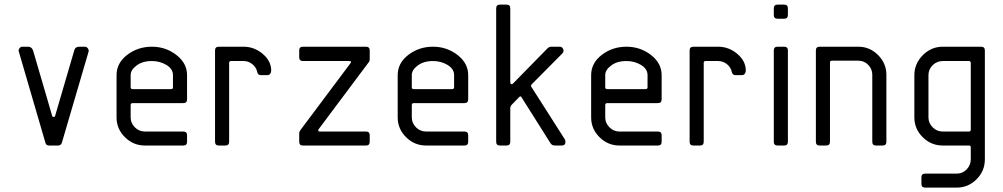

<svg xmlns="http://www.w3.org/2000/svg" viewBox="-20 -645 4447 851"><path d="M126.5 -421.4 211.4 -130.9Q212.4 -127 217.8 -126.7Q223.1 -126.5 224.1 -130.9L309.1 -421.4Q313 -438 331.1 -438H356.9Q363.3 -438 368.9 -431.2Q374.5 -424.3 372.6 -416L253.9 -11.2Q248.5 0 237.8 0H198.2Q184.6 0 181.6 -11.2L63.5 -416Q60.5 -423.3 66.2 -430.7Q71.8 -438 78.6 -438H105Q120.1 -438 126.5 -421.4Z M568.4 -250H738.3Q746.6 -250 746.6 -258.3V-312Q746.6 -339.8 717.5 -357.2Q688.5 -374.5 653.3 -374.5Q609.9 -374.5 584 -353.5Q559.1 -335 559.1 -312V-258.3Q559.1 -250 568.4 -250ZM809.1 -312V-204.6Q809.1 -188 792.5 -188H568.4Q559.1 -188 559.1 -179.7V-124.5Q559.1 -99.6 577.6 -80.8Q596.2 -62 622.6 -62H792.5Q809.1 -62 809.1 -45.4V-16.6Q809.1 0 792.5 0H622.6Q570.8 0 533.7 -36.9Q496.6 -73.7 496.6 -124.5V-312Q496.6 -365.7 543.9 -401.9Q591.3 -438 653.3 -438Q714.4 -438 761.7 -401.4Q809.1 -364.7 809.1 -312Z M933.1 -16.6V-421.4Q933.1 -438 949.7 -438H1059.1Q1106.9 -438 1144.5 -406.2Q1182.1 -374.5 1182.1 -332Q1182.1 -323.7 1177.5 -317.9Q1172.9 -312 1165.5 -312H1135.7Q1123.5 -312 1120.1 -325.7Q1116.2 -346.2 1098.9 -360.4Q1081.5 -374.5 1059.1 -374.5H1003.9Q995.6 -374.5 995.6 -366.2V-16.6Q995.6 0 979 0H949.7Q933.1 0 933.1 -16.6Z M1618.7 -421.4V-382.8Q1618.7 -373.5 1614.3 -369.1L1392.6 -72.8Q1389.6 -68.8 1391.1 -65.4Q1392.6 -62 1396.5 -62H1602.1Q1618.7 -62 1618.7 -45.4V-16.6Q1618.7 0 1602.1 0H1322.8Q1306.2 0 1306.2 -16.6V-55.2Q1306.2 -60.5 1311.5 -68.4L1533.7 -365.2Q1540 -374.5 1528.3 -374.5H1322.8Q1306.2 -374.5 1306.2 -391.1V-421.4Q1306.2 -438 1322.8 -438H1602.1Q1618.7 -438 1618.7 -421.4Z M1814.5 -250H1984.4Q1992.7 -250 1992.7 -258.3V-312Q1992.7 -339.8 1963.6 -357.2Q1934.6 -374.5 1899.4 -374.5Q1856 -374.5 1830.1 -353.5Q1805.2 -335 1805.2 -312V-258.3Q1805.2 -250 1814.5 -250ZM2055.2 -312V-204.6Q2055.2 -188 2038.6 -188H1814.5Q1805.2 -188 1805.2 -179.7V-124.5Q1805.2 -99.6 1823.7 -80.8Q1842.3 -62 1868.7 -62H2038.6Q2055.2 -62 2055.2 -45.4V-16.6Q2055.2 0 2038.6 0H1868.7Q1816.9 0 1779.8 -36.9Q1742.7 -73.7 1742.7 -124.5V-312Q1742.7 -365.7 1790 -401.9Q1837.4 -438 1899.4 -438Q1960.4 -438 2007.8 -401.4Q2055.2 -364.7 2055.2 -312Z M2241.7 -607.9V-278.8Q2241.7 -274.9 2245.4 -272.7Q2249 -270.5 2252.9 -273.9L2406.7 -430.7Q2414.1 -438 2423.3 -438H2461.4Q2471.7 -438 2476.1 -427.5Q2480.5 -417 2473.1 -408.7L2335.9 -270.5Q2332 -265.1 2335 -260.3L2484.4 -25.9Q2486.3 -19.5 2486.3 -16.6Q2486.3 0 2469.7 0H2439.9Q2426.3 0 2419.9 -10.3L2291.5 -213.9Q2287.6 -221.2 2281.2 -214.8L2249 -181.6Q2241.7 -174.3 2241.7 -165V-16.6Q2241.7 0 2225.1 0H2195.8Q2179.2 0 2179.2 -16.6V-607.9Q2179.2 -624.5 2195.8 -624.5H2225.1Q2241.7 -624.5 2241.7 -607.9Z M2671.9 -250H2841.8Q2850.1 -250 2850.1 -258.3V-312Q2850.1 -339.8 2821 -357.2Q2792 -374.5 2756.8 -374.5Q2713.4 -374.5 2687.5 -353.5Q2662.6 -335 2662.6 -312V-258.3Q2662.6 -250 2671.9 -250ZM2912.6 -312V-204.6Q2912.6 -188 2896 -188H2671.9Q2662.6 -188 2662.6 -179.7V-124.5Q2662.6 -99.6 2681.2 -80.8Q2699.7 -62 2726.1 -62H2896Q2912.6 -62 2912.6 -45.4V-16.6Q2912.6 0 2896 0H2726.1Q2674.3 0 2637.2 -36.9Q2600.1 -73.7 2600.1 -124.5V-312Q2600.1 -365.7 2647.5 -401.9Q2694.8 -438 2756.8 -438Q2817.9 -438 2865.2 -401.4Q2912.6 -364.7 2912.6 -312Z M3036.6 -16.6V-421.4Q3036.6 -438 3053.2 -438H3162.6Q3210.4 -438 3248 -406.2Q3285.6 -374.5 3285.6 -332Q3285.6 -323.7 3281 -317.9Q3276.4 -312 3269 -312H3239.3Q3227.1 -312 3223.6 -325.7Q3219.7 -346.2 3202.4 -360.4Q3185.1 -374.5 3162.6 -374.5H3107.4Q3099.1 -374.5 3099.1 -366.2V-16.6Q3099.1 0 3082.5 0H3053.2Q3036.6 0 3036.6 -16.6Z M3409.7 -16.6V-421.4Q3409.7 -438 3426.3 -438H3455.6Q3472.2 -438 3472.2 -421.4V-16.6Q3472.2 0 3455.6 0H3426.3Q3409.7 0 3409.7 -16.6ZM3409.7 -578.6V-607.9Q3409.7 -624.5 3426.3 -624.5H3455.6Q3472.2 -624.5 3472.2 -607.9V-578.6Q3472.2 -562 3455.6 -562H3426.3Q3409.7 -562 3409.7 -578.6Z M3908.7 -313.5V-16.6Q3908.7 0 3892.1 0H3862.8Q3846.2 0 3846.2 -16.6V-313.5Q3846.2 -339.4 3828.1 -357.7Q3810.1 -376 3784.2 -376H3667Q3658.7 -376 3658.7 -367.7V-16.6Q3658.7 0 3642.1 0H3612.8Q3596.2 0 3596.2 -16.6V-421.4Q3596.2 -438 3612.8 -438H3784.2Q3835 -438 3871.8 -401.1Q3908.7 -364.3 3908.7 -313.5Z M4345.2 -421.4V61Q4345.2 112.8 4308.3 149.7Q4271.5 186.5 4220.7 186.5H4080.6Q4064 186.5 4064 169.9V141.1Q4064 124.5 4080.6 124.5H4220.7Q4246.6 124.5 4264.6 105.7Q4282.7 86.9 4282.7 61V7.3Q4282.7 0 4274.4 0H4158.7Q4106.9 0 4069.8 -36.9Q4032.7 -73.7 4032.7 -124.5V-312Q4032.7 -362.8 4070.1 -400.4Q4107.4 -438 4158.7 -438H4328.6Q4345.2 -438 4345.2 -421.4ZM4095.2 -312V-124.5Q4095.2 -99.6 4113.8 -80.8Q4132.3 -62 4158.7 -62H4274.4Q4282.7 -62 4282.7 -70.3V-366.2Q4282.7 -374.5 4274.4 -374.5H4158.7Q4132.8 -374.5 4114 -356.2Q4095.2 -337.9 4095.2 -312Z"/></svg>

Font: GOSTRUS
Style: type_B
Weight: 400
Designer: Юрий и Татьяна Кривогуз
Version: Version 02.00